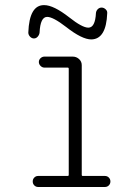

<svg xmlns="http://www.w3.org/2000/svg" viewBox="-20 -745 540 765"><path d="M92.8 -615.2Q96.7 -725.6 156.2 -724.6Q193.4 -724.6 255.9 -675.8Q307.6 -634.8 332 -634.8Q359.4 -634.8 362.3 -693.4Q363.3 -702.1 369.6 -708.5Q376 -714.8 384.8 -714.8Q393.6 -714.8 400.9 -708Q408.2 -701.2 407.2 -692.4Q403.3 -588.9 343.8 -587.9Q306.6 -587.9 243.2 -637.7Q191.4 -677.7 168 -677.7Q140.6 -677.7 137.7 -615.2Q136.7 -606.4 130.4 -599.1Q124 -591.8 115.2 -591.8Q106.4 -591.8 99.6 -599.1Q92.8 -606.4 92.8 -615.2ZM398.4 -43.9Q407.2 -43.9 413.6 -37.6Q419.9 -31.2 419.9 -22Q419.9 -12.7 413.6 -6.3Q407.2 0 398.4 0H131.8Q123 0 116.7 -6.3Q110.4 -12.7 110.4 -22Q110.4 -31.2 116.7 -37.6Q123 -43.9 131.8 -43.9H250Q253.9 -43.9 253.9 -48.8V-470.7Q253.9 -475.6 250 -475.6H157.2Q148.4 -475.6 141.6 -482.4Q134.8 -489.3 134.8 -498Q134.8 -506.8 141.6 -513.2Q148.4 -519.5 157.2 -519.5H269.5Q284.2 -519.5 294.9 -509.8Q305.7 -500 305.7 -485.4V-48.8Q305.7 -43.9 309.6 -43.9Z"/></svg>

Font: Rounded-L Mgen+ 1m light
Style: Regular
Weight: 200
Designer: [Source Han Sans]
Ryoko NISHIZUKA  (kana & ideographs); Paul D. Hunt (Latin, Greek & Cyrillic); Wenlong ZHANG  (bopomofo
Version: Version 1.059.20150602